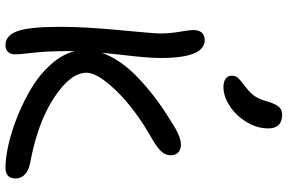

<svg xmlns="http://www.w3.org/2000/svg" viewBox="-193 -837 1041 695"><g transform="rotate(90 327.5 -489.5)"><path d="M294.9 -777.8Q275.4 -777.8 264.6 -786.1Q253.9 -794.4 253.9 -808.1Q253.9 -821.8 262.2 -830.8Q270.5 -839.8 294.9 -857.9Q319.3 -877 329.8 -893.8Q340.3 -910.6 349.1 -941.9Q357.4 -969.2 367.9 -979.7Q378.4 -990.2 395 -990.2Q444.8 -990.2 444.8 -939.9Q444.8 -899.9 421.9 -861.8Q398.9 -823.7 364 -800.8Q329.1 -777.8 294.9 -777.8ZM144 11.2Q107.4 11.2 92.3 -33.4Q77.1 -78.1 77.1 -187Q77.1 -277.3 89.1 -401.9Q101.1 -526.4 101.1 -548.8Q101.1 -584 95 -618.9Q88.9 -653.8 88.9 -668.9Q88.9 -689.5 98.4 -699.7Q107.9 -710 125 -710Q189.9 -710 189.9 -551.8Q189.9 -525.9 187.3 -493.7Q184.6 -461.4 178.7 -410.4Q172.9 -359.4 170.9 -336.9Q193.8 -403.8 261 -468.3Q328.1 -532.7 418.9 -587.9Q473.6 -624 502.9 -624Q521 -624 531.5 -614.5Q542 -605 542 -586.9Q542 -567.4 527.6 -552.2Q513.2 -537.1 481.9 -519Q375 -458.5 309.1 -390.4Q243.2 -322.3 243.2 -282.2Q243.2 -224.1 333.7 -164.6Q424.3 -105 569.8 -78.1Q596.7 -72.8 611.3 -59.3Q626 -45.9 626 -25.9Q626 11.2 586.9 11.2Q552.7 11.2 504.4 0.5Q456.1 -10.3 401.4 -32.2Q346.7 -54.2 298.1 -83.3Q249.5 -112.3 212.6 -153.8Q175.8 -195.3 165 -240.2V-219.2Q165 -139.2 170.9 -89.6Q176.8 -40 176.8 -24.9Q176.8 -7.8 168.2 1.7Q159.7 11.2 144 11.2Z"/></g></svg>

Font: Shantell Sans Irregular
Style: Regular
Weight: 400
Designer: Stephen Nixon, Anya Danilova, Shantell Martin
Foundry: Arrow Type
Version: Version 1.006;[9816181b4]